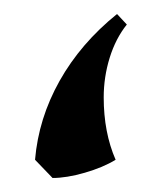

<svg xmlns="http://www.w3.org/2000/svg" viewBox="-20 -239 231 274"><path d="M161 -204Q145 -184 136.5 -156.5Q128 -129 128 -100Q128 -50 145 -11Q127 0 101 7.5Q75 15 55 15L30 -11Q35 -70 65 -123.5Q95 -177 147 -219Z"/></svg>

Font: Mirza
Style: Regular
Weight: 400
Designer: Arabic design by Kourosh Beigpour, Latin design by Eduardo Tunni, engineering by Lasse Fister
Version: Version 1.0010g